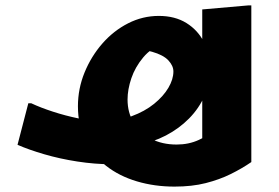

<svg xmlns="http://www.w3.org/2000/svg" viewBox="-20 -612 1034 712"><path d="M392 -3Q332 -3 267 -13Q202 -23 144 -40Q86 -57 45 -75L85 -229H96Q130 -213 176 -198Q222 -183 270.5 -173Q319 -163 358 -163Q419 -163 468 -181Q517 -199 551.5 -227Q586 -255 604.5 -286.5Q623 -318 623 -347Q623 -368 604.5 -388Q586 -408 544 -420Q502 -432 433 -427L590 -453Q541 -435 511 -399Q481 -363 467 -321.5Q453 -280 453 -243Q453 -194 476 -156.5Q499 -119 540 -97.5Q581 -76 635 -76Q680 -76 717 -93Q754 -110 788 -136L730 -19V-577L901 -592H912V-11Q877 13 835.5 33.5Q794 54 743 67Q692 80 627 80Q553 80 487.5 60.5Q422 41 373.5 3Q325 -35 297 -90.5Q269 -146 269 -218Q269 -283 293.5 -343Q318 -403 359.5 -450.5Q401 -498 455 -525.5Q509 -553 569 -553Q629 -553 671.5 -526.5Q714 -500 736.5 -455.5Q759 -411 759 -355Q759 -303 738.5 -256.5Q718 -210 681 -172.5Q644 -135 595 -109.5Q546 -84 489 -74Z"/></svg>

Font: Kufam ExtraBold
Style: Regular
Weight: 800
Designer: Wael Morcos, Artur Schmal
Foundry: Original Type
Version: Version 1.300; ttfautohint (v1.8.3)